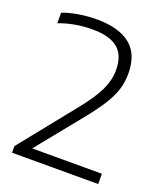

<svg xmlns="http://www.w3.org/2000/svg" viewBox="-138 -840 792 932"><g transform="rotate(20 258.0 -374.5)"><path d="M35 0V-34L262.5 -317.5Q323.5 -393 348 -445.5Q372.5 -498 372.5 -548.5Q372.5 -625.5 329.5 -660.8Q286.5 -696 199.5 -696Q106 -696 26.5 -665.5V-720Q61 -733.5 107 -741.2Q153 -749 202.5 -749Q314.5 -749 374.5 -701.5Q434.5 -654 434.5 -553Q434.5 -511.5 422.8 -472.5Q411 -433.5 383.8 -389.5Q356.5 -345.5 310.5 -288.5L120 -53H480V0Z"/></g></svg>

Font: Encode Sans SmExp Lt
Style: Regular
Weight: 300
Width: 6
Designer: Multiple Designers
Foundry: Impallari Type
Version: Version 3.002; ttfautohint (v1.8.3) -l 8 -r 50 -G 200 -x 14 